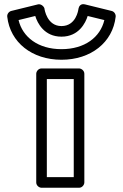

<svg xmlns="http://www.w3.org/2000/svg" viewBox="-20 -861 581 906"><path d="M189.4 -822.5C184.3 -834.6 170.8 -843.2 159 -840.3L33 -809.3C22.6 -806.7 12.7 -795.3 14.2 -782.2C27.8 -660.8 131.2 -579 270 -579C408.8 -579 512.2 -660.8 525.8 -782.2C527 -792.9 519.8 -806.1 507 -809.3L381 -840.3C360.1 -845.4 352.3 -830.7 350.3 -819.8C349.4 -812.1 338.5 -738 270 -738C202 -738 190.2 -815.6 189.4 -822.5ZM393.7 -785.6 472.4 -766.3C453.3 -685.4 380 -629 270 -629C159.5 -629 86.5 -686.4 67.6 -766.3L146.3 -785.6C156.7 -751.8 188.7 -688 270 -688C352 -688 383.9 -753.5 393.7 -785.6ZM151 -513V0C151 15.1 165.3 25 176 25H353C368.1 25 378 10.7 378 0V-513C378 -528.1 363.7 -538 353 -538H176C160.9 -538 151 -523.7 151 -513ZM201 -488H328V-25H201Z"/></svg>

Font: Hussar Ekologiczny
Style: Regular
Weight: 400
Foundry: Cannot Into Space Fonts
Version: Version 0.97